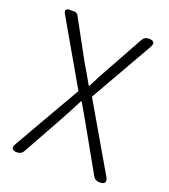

<svg xmlns="http://www.w3.org/2000/svg" viewBox="-134 -825 809 921"><g transform="rotate(20 270.5 -364.5)"><path d="M127 -188 40 -36C26 -12 32 0 60 0C74 0 84 -6 91 -18L202 -218C222 -254 241 -290 264 -335H268C294 -290 315 -254 335 -218L447 -19C454 -6 466 0 480 0C508 0 516 -12 502 -37L306 -374L488 -693C502 -717 495 -729 467 -729C453 -729 443 -723 436 -711L331 -521C312 -488 298 -461 277 -419H273C249 -461 234 -488 214 -521L107 -717C103 -725 95 -729 86 -729H66H63C45 -729 39 -719 48 -703L236 -377Z"/></g></svg>

Font: GenSenRounded2 TW L
Style: Regular
Weight: 300
Version: Version 2.100;PS 2.1;hotconv 16.6.51;makeotf.lib2.5.65220 DE